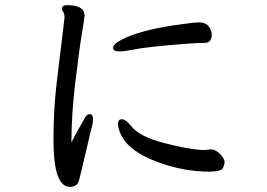

<svg xmlns="http://www.w3.org/2000/svg" viewBox="-20 -724 1040 747"><path d="M799 -56Q693 -56 592 -94Q473 -138 446 -211Q439 -229 439 -242Q439 -260 454 -260Q469 -260 489 -235Q521 -193 616.5 -168Q712 -143 772 -140L801 -143Q820 -142 837 -124Q854 -106 854 -92Q850 -67 839 -62.5Q828 -58 799 -56ZM445 -524Q420 -524 420 -537Q420 -552 452 -569Q484 -586 535 -600.5Q586 -615 659.5 -626Q733 -637 757 -637Q781 -636 792.5 -620.5Q804 -605 804 -591Q804 -557 776 -557Q733 -557 635.5 -548Q538 -539 501.5 -531.5Q465 -524 445 -524ZM252 3Q188 3 188 -180Q188 -295 200.5 -402Q213 -509 220 -563Q227 -617 231 -655Q231 -671 226 -677.5Q221 -684 221 -690Q221 -703 239 -704Q309 -704 309 -664Q309 -655 299.5 -599Q290 -543 274 -412Q258 -281 258 -177V-170Q265 -185 282 -216Q301 -248 304 -254Q315 -280 328 -280Q342 -280 342 -261Q342 -247 339 -237Q336 -227 331 -206Q326 -185 319.5 -156Q313 -127 306 -98.5Q299 -70 294 -48.5Q289 -27 286 -18Q278 3 252 3Z"/></svg>

Font: LXGW WenKai Lite Medium
Style: Regular
Weight: 500
Designer: LXGW / Fontworks Inc.
Foundry: LXGW / Fontworks Inc.
Version: Version 1.511; March 25, 2025